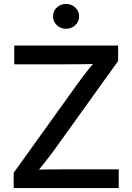

<svg xmlns="http://www.w3.org/2000/svg" viewBox="-20 -960 674 980"><path d="M49.8 0V-78.1L380.4 -538.6Q404.3 -571.8 431.4 -605.5Q458.5 -639.2 485.8 -671.9L497.1 -635.3Q452.1 -632.8 407 -632.3Q361.8 -631.8 316.4 -631.8H52.7V-727.5H583V-648.9L258.3 -196.3Q232.4 -161.1 204.3 -125.7Q176.3 -90.3 147.5 -55.7L135.7 -92.3Q181.2 -94.7 226.3 -95.2Q271.5 -95.7 316.4 -95.7H585.9V0ZM316.9 -813Q289.6 -813 270 -831.5Q250.5 -850.1 250.5 -876.5Q250.5 -903.3 270 -921.6Q289.6 -939.9 316.9 -939.9Q344.7 -939.9 364.3 -921.6Q383.8 -903.3 383.8 -876.5Q383.8 -850.1 364.3 -831.5Q344.7 -813 316.9 -813Z"/></svg>

Font: Inter 20pt Medium
Style: Regular
Weight: 500
Version: Version 4.001;git-66647c0bb